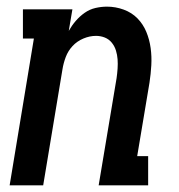

<svg xmlns="http://www.w3.org/2000/svg" viewBox="-20 -558 540 578"><path d="M9 0 82 -442H49V-530H198L187 -465Q196 -481 208 -495Q220 -509 235 -519.5Q250 -530 267.5 -534Q285 -538 302 -538Q328 -538 352.5 -529Q377 -520 394 -502.5Q411 -485 420.5 -462Q430 -439 433.5 -413.5Q437 -388 435.5 -361.5Q434 -335 430 -309L393 -88H426V0H277L331 -323Q333 -337 334 -351.5Q335 -366 334 -379.5Q333 -393 329 -406Q325 -419 316.5 -429.5Q308 -440 295.5 -445Q283 -450 269 -450Q250 -450 231 -442Q212 -434 198.5 -419.5Q185 -405 178 -386.5Q171 -368 168 -349L110 0Z"/></svg>

Font: Iosevka Slab Semibold
Style: Italic
Weight: 600
Italic angle: -9°
Monospace: yes
Designer: Belleve Invis
Foundry: Belleve Invis
Version: Version 11.1.1; ttfautohint (v1.8.3)